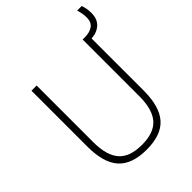

<svg xmlns="http://www.w3.org/2000/svg" viewBox="-247 -1023 1167 1167"><g transform="rotate(-45 337.0 -439.5)"><path d="M324.5 9Q198.5 9 140.2 -56Q82 -121 82 -259V-740H126.5V-253Q126.5 -139.5 173.2 -85.8Q220 -32 324.5 -32Q428.5 -32 475.2 -85.8Q522 -139.5 522 -253V-740H541Q582.5 -740 608.5 -758Q634.5 -776 634.5 -817Q634.5 -837.5 631.2 -854Q628 -870.5 622.5 -888H662Q668 -870.5 671 -854.2Q674 -838 674 -815.5Q674 -764.5 643.8 -736.8Q613.5 -709 565 -706V-259Q565 -121 507.5 -56Q450 9 324.5 9Z"/></g></svg>

Font: Encode Sans SemiCondensed SemiCondensed ExtraLight
Style: Regular
Weight: 200
Width: 4
Designer: Multiple Designers
Foundry: Impallari Type
Version: Version 3.000; ttfautohint (v1.8.3) -l 8 -r 50 -G 200 -x 14 